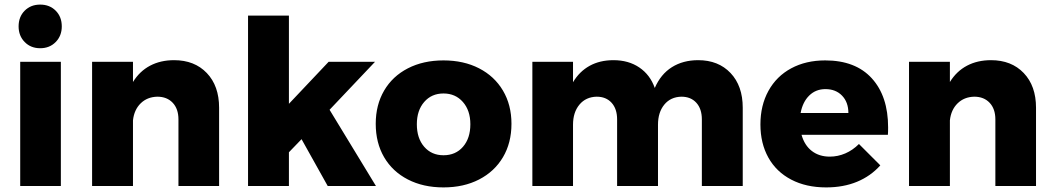

<svg xmlns="http://www.w3.org/2000/svg" viewBox="-20 -810 4584 836"><path d="M68 -541H245V0H68ZM249 -695Q249 -654 222.5 -627Q196 -600 155 -600Q114 -600 87.5 -627Q61 -654 61 -695Q61 -737 87.5 -763.5Q114 -790 155 -790Q196 -790 222.5 -763.5Q249 -737 249 -695Z M934 -341V0H757V-290Q757 -336 732 -362.5Q707 -389 665 -389Q621 -388 592.5 -360Q564 -332 559 -286V0H381V-541H559V-453Q588 -500 633.5 -524Q679 -548 738 -548Q827 -548 880.5 -492Q934 -436 934 -341Z M1407 0 1293 -204 1238 -147V0H1060V-742H1238V-358L1411 -541H1613L1415 -332L1617 0Z M2207 -271Q2207 -188 2170 -125.5Q2133 -63 2066 -28.5Q1999 6 1911 6Q1823 6 1756 -28.5Q1689 -63 1652.5 -125.5Q1616 -188 1616 -271Q1616 -353 1652.5 -415.5Q1689 -478 1756 -512.5Q1823 -547 1911 -547Q1999 -547 2066 -512.5Q2133 -478 2170 -415.5Q2207 -353 2207 -271ZM1795 -269Q1795 -208 1827 -171Q1859 -134 1911 -134Q1964 -134 1996 -171Q2028 -208 2028 -269Q2028 -329 1995.5 -366Q1963 -403 1911 -403Q1859 -403 1827 -366Q1795 -329 1795 -269Z M3214 -341V0H3036V-290Q3036 -336 3012 -362.5Q2988 -389 2947 -389Q2900 -388 2872.5 -354.5Q2845 -321 2845 -267V0H2667V-290Q2667 -336 2643 -362.5Q2619 -389 2578 -389Q2531 -388 2503 -354.5Q2475 -321 2475 -267V0H2298V-541H2475V-452Q2503 -499 2547.5 -523.5Q2592 -548 2651 -548Q2717 -548 2764 -516Q2811 -484 2831 -427Q2857 -487 2905.5 -517.5Q2954 -548 3020 -548Q3108 -548 3161 -492Q3214 -436 3214 -341Z M3847 -255Q3847 -234 3846 -223H3470Q3483 -177 3515 -152.5Q3547 -128 3593 -128Q3628 -128 3660.5 -142Q3693 -156 3720 -183L3813 -90Q3771 -43 3711.5 -18.5Q3652 6 3577 6Q3490 6 3425 -28Q3360 -62 3325.5 -124Q3291 -186 3291 -268Q3291 -351 3326 -414.5Q3361 -478 3425 -512.5Q3489 -547 3573 -547Q3705 -547 3776 -469Q3847 -391 3847 -255ZM3674 -318Q3674 -365 3646.5 -393.5Q3619 -422 3574 -422Q3532 -422 3503.5 -394Q3475 -366 3466 -318Z M4491 -341V0H4314V-290Q4314 -336 4289 -362.5Q4264 -389 4222 -389Q4178 -388 4149.5 -360Q4121 -332 4116 -286V0H3938V-541H4116V-453Q4145 -500 4190.5 -524Q4236 -548 4295 -548Q4384 -548 4437.5 -492Q4491 -436 4491 -341Z"/></svg>

Font: Montserrat arm2
Style: Bold
Weight: 700
Designer: Julieta Ulanovsky
Foundry: Julieta Ulanovsky
Version: Version 6.000